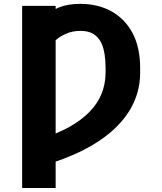

<svg xmlns="http://www.w3.org/2000/svg" viewBox="-20 -757 828 982"><path d="M93.3 -727.1H264.6V204.6H93.3ZM189.9 92.8V-47.4Q276.4 -75.2 334 -107.4Q395.5 -142.1 437 -184.1Q478.5 -226.6 499 -275.9Q519 -325.2 520 -383.3V-410.6Q520 -445.8 515.1 -478Q509.8 -513.7 497.6 -538.6Q484.4 -565.9 459 -582.5Q433.6 -599.1 391.1 -599.1Q348.1 -599.1 313 -582.5Q274.9 -564.5 251 -538.1Q225.6 -509.8 214.4 -475.1V-675.3Q236.8 -701.2 282.2 -719.2Q328.1 -737.3 390.1 -737.3Q480 -737.3 548.8 -699.7Q618.2 -661.6 657.7 -588.4Q696.8 -514.6 696.8 -409.2V-383.3Q696.8 -304.7 664.1 -232.4Q631.8 -161.6 567.4 -100.1Q503.9 -39.6 408.7 9.3Q311.5 59.1 189.9 92.8Z"/></svg>

Font: My Font
Style: Regular
Weight: 500
Designer: Rasmus Andersson
Foundry: rsms
Version: Version 0.001